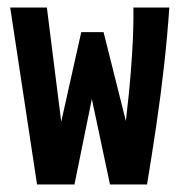

<svg xmlns="http://www.w3.org/2000/svg" viewBox="-20 -488 478 508"><path d="M78 0 7 -468H104L142 -166L195 -403H254L313 -168Q322 -244 326 -296Q330 -348 331.5 -382.5Q333 -417 333 -441V-468H428Q423 -394 414 -313.5Q405 -233 393 -152.5Q381 -72 369 0H271L223 -226L177 0Z"/></svg>

Font: Inconsolata SemiCondensed ExtraBold
Style: Regular
Weight: 800
Width: 4
Monospace: yes
Designer: Raph Levien, Cyreal, Brenton Simpson
Foundry: Raph Levien, Cyreal, Google
Version: Version 3.100; ttfautohint (v1.8.4.7-5d5b)